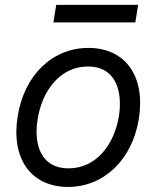

<svg xmlns="http://www.w3.org/2000/svg" viewBox="-20 -747 637 779"><path d="M256.4 11.4C400.9 11.4 516 -98 543.3 -264.2C571 -437.5 489 -552.6 338.8 -552.6C193.5 -552.6 78.5 -443.2 51.8 -275.6C23.8 -103.7 105.5 11.4 256.4 11.4ZM132.8 -264.2C150.6 -376.4 221.9 -477.3 337.4 -477.3C446.4 -477.3 479 -382.1 462.4 -275.6C443.9 -163 372.5 -63.9 257.8 -63.9C148.1 -63.9 115.4 -157.7 132.8 -264.2ZM196.7 -656.2H529.1L540.5 -727.3H208.1Z"/></svg>

Font: Magic Ui Pro
Style: Italic
Weight: 400
Italic angle: -9.39999°
Designer: Stefan Endress, Andreas Faust
Version: Version 1.000;FEAKit 1.0